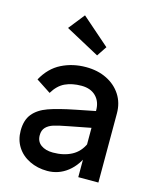

<svg xmlns="http://www.w3.org/2000/svg" viewBox="-118 -861 760 950"><g transform="rotate(15 262.0 -386.0)"><path d="M272 -441Q224 -441 188.5 -424.5Q153 -408 128 -366L53 -415Q88 -479 145 -507.5Q202 -536 270 -536Q330 -536 376.5 -513Q423 -490 449.5 -449Q476 -408 476 -354V0H373V-342Q373 -387 346 -414Q319 -441 272 -441ZM38 -149Q38 -203 64 -235Q90 -267 139 -284.5Q188 -302 274 -319L420 -348L411 -260L261 -231Q213 -222 188.5 -214.5Q164 -207 149.5 -192Q135 -177 135 -151Q135 -119 158.5 -102Q182 -85 220 -85Q275 -85 315.5 -106.5Q356 -128 376 -174L392 -130Q366 -62 320 -26Q274 10 216 10Q166 10 125 -10Q84 -30 61 -66Q38 -102 38 -149ZM133 -700 198 -782 341 -657 307 -606Z"/></g></svg>

Font: Easer Grotesk Variable
Style: Regular
Weight: 400
Designer: Boardeaser, Bonnie Shaver-Troup, Thomas Jockin
Foundry: Lexend
Version: Version 1.001;Glyphs 3.1.2 (3151)